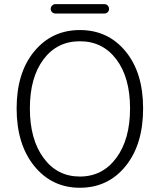

<svg xmlns="http://www.w3.org/2000/svg" viewBox="-20 -886 766 919"><path d="M362.3 12.7Q228.5 12.7 144 -91.3Q59.6 -195.3 59.6 -367.2Q59.6 -538.1 144 -640.1Q228.5 -742.2 362.3 -742.2Q497.1 -742.2 581.1 -640.1Q665 -538.1 665 -367.2Q665 -194.3 581.1 -90.8Q497.1 12.7 362.3 12.7ZM362.3 -41Q470.7 -41 536.6 -129.9Q602.5 -218.8 602.5 -367.2Q602.5 -514.6 537.1 -601.6Q471.7 -688.5 362.3 -688.5Q252.9 -688.5 188 -601.6Q123 -514.6 123 -367.2Q123 -218.8 188.5 -129.9Q253.9 -41 362.3 -41ZM245.1 -821.3Q236.3 -821.3 229.5 -827.6Q222.7 -834 222.7 -843.3Q222.7 -852.5 229.5 -859.4Q236.3 -866.2 245.1 -866.2H479.5Q489.3 -866.2 495.6 -859.4Q502 -852.5 502 -843.3Q502 -834 495.6 -827.6Q489.3 -821.3 479.5 -821.3Z"/></svg>

Font: irohamaru Light
Style: Regular
Weight: 200
Designer: [Source Han Sans]
Ryoko NISHIZUKA  (kana & ideographs); Paul D. Hunt (Latin, Greek & Cyrillic); Wenlong ZHANG  (bopomofo
Version: Version 1.01